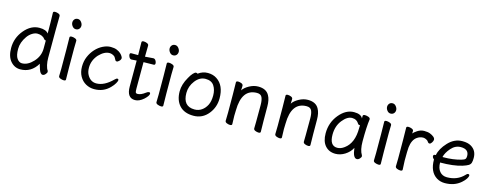

<svg xmlns="http://www.w3.org/2000/svg" viewBox="-26 -1444 5592 2197"><g transform="rotate(15 2770.5 -345.5)"><path d="M213.9 -47.9Q283.2 -47.9 347.2 -116.9Q411.1 -186 411.1 -275.9V-367.2L412.1 -369.1Q412.1 -371.1 408.2 -371.1Q398.9 -371.1 393.1 -377.9Q361.8 -421.9 299.8 -421.9Q271 -421.9 239 -402.3Q207 -382.8 183.1 -349.1Q129.9 -273.9 129.9 -196Q129.9 -118.2 155 -83Q180.2 -47.9 213.9 -47.9ZM212.9 23.9Q144 23.9 96.9 -31Q49.8 -85.9 49.8 -186Q49.8 -306.2 127.4 -399.2Q205.1 -492.2 305.2 -492.2Q383.8 -492.2 411.1 -453.1Q411.1 -592.8 407.2 -699.2Q407.2 -714.8 431.2 -714.8Q450.2 -714.8 470.7 -706.5Q491.2 -698.2 491.2 -681.2Q488.8 -591.8 488.8 -185.1Q488.8 -143.1 497.8 -102.5Q506.8 -62 522 -42Q524.9 -36.1 524.9 -27.8Q524.9 -18.1 509.5 0Q494.1 18.1 477.1 18.1Q449.2 18.1 431.6 -35.9Q414.1 -89.8 414.1 -96.2Q341.8 23.9 212.9 23.9Z M727.1 16.1Q708 16.1 686 7.6Q664.1 -1 664.1 -17.1L666 -105Q666 -368.2 663.1 -475.1Q663.1 -490.2 687 -490.2Q706.1 -490.2 727.5 -481.7Q749 -473.1 749 -457L747.1 -368.2Q747.1 -105 750 1Q750 16.1 727.1 16.1ZM650.4 -649.9Q650.4 -671.9 664.3 -688Q678.2 -704.1 703.1 -704.1Q727.1 -704.1 744.1 -682.1Q761.2 -660.2 761.2 -638.2Q761.2 -615.2 746.8 -599.6Q732.4 -584 708.3 -584Q684.1 -584 667.2 -605.5Q650.4 -627 650.4 -649.9Z M1088.4 23.9Q1034.2 23.9 988.8 -1.5Q943.4 -26.9 915.8 -75.4Q888.2 -124 888.2 -189.9Q888.2 -254.9 911.4 -308.8Q934.6 -362.8 971.9 -403.8Q1009.3 -444.8 1056.9 -468.5Q1104.5 -492.2 1149.4 -492.2Q1193.4 -492.2 1222.4 -480Q1251.5 -467.8 1269 -451.4Q1286.6 -435.1 1294.4 -420.4Q1302.2 -405.8 1302.2 -400.9Q1302.2 -382.8 1285.4 -366Q1268.6 -349.1 1257.3 -349.1Q1245.6 -349.1 1240.2 -356.9Q1221.2 -395 1210.4 -401.9Q1182.6 -420.9 1153.3 -420.9Q1092.3 -420.9 1030.3 -356Q968.3 -286.1 968.3 -199.2Q968.3 -148.9 987.3 -115.2Q1025.4 -45.9 1095.2 -45.9Q1189.5 -45.9 1287.6 -144Q1304.2 -161.1 1315.4 -161.1Q1330.6 -161.1 1330.6 -146Q1330.6 -134.8 1315.9 -108.4Q1301.3 -82 1271.5 -51.8Q1198.2 23.9 1088.4 23.9Z M1572.3 23.9Q1475.1 23.9 1475.1 -109.9V-418L1415 -414.1Q1397.9 -414.1 1387.5 -431.2Q1377 -448.2 1377 -463.9Q1377 -482.9 1394 -482.9H1475.1Q1475.1 -556.2 1473.1 -634.8Q1473.1 -650.9 1497.1 -650.9Q1516.1 -650.9 1536.6 -642.3Q1557.1 -633.8 1557.1 -617.2Q1555.2 -551.8 1555.2 -485.8Q1601.1 -487.8 1653.3 -493.2Q1669.9 -493.2 1681.2 -476.1Q1692.4 -459 1692.4 -442.9Q1692.4 -422.9 1675.3 -422.9Q1627 -422.9 1555.2 -420.9V-107.9Q1555.2 -69.8 1560.8 -60.8Q1566.4 -51.8 1582 -51.8Q1622.1 -51.8 1674.3 -91.8Q1693.4 -106 1705.1 -106Q1721.2 -106 1721.2 -89.8Q1721.2 -65.9 1674.3 -22Q1622.1 23.9 1572.3 23.9Z M1879.9 16.1Q1860.8 16.1 1838.9 7.6Q1816.9 -1 1816.9 -17.1L1818.8 -105Q1818.8 -368.2 1815.9 -475.1Q1815.9 -490.2 1839.8 -490.2Q1858.9 -490.2 1880.4 -481.7Q1901.9 -473.1 1901.9 -457L1899.9 -368.2Q1899.9 -105 1902.8 1Q1902.8 16.1 1879.9 16.1ZM1803.2 -649.9Q1803.2 -671.9 1817.1 -688Q1831.1 -704.1 1856 -704.1Q1879.9 -704.1 1897 -682.1Q1914.1 -660.2 1914.1 -638.2Q1914.1 -615.2 1899.7 -599.6Q1885.3 -584 1861.1 -584Q1836.9 -584 1820.1 -605.5Q1803.2 -627 1803.2 -649.9Z M2258.3 -48.8Q2305.2 -48.8 2342.3 -74.5Q2379.4 -100.1 2401.9 -144.5Q2424.3 -189 2424.3 -257.8Q2424.3 -326.2 2393.3 -373Q2362.3 -419.9 2292.2 -419.9Q2222.2 -419.9 2171.1 -353.5Q2120.1 -287.1 2120.1 -208Q2120.1 -48.8 2258.3 -48.8ZM2264.2 23.9Q2155.3 23.9 2098.1 -38.6Q2041 -101.1 2041 -207Q2041 -289.1 2092.3 -377Q2112.3 -414.1 2133.3 -437Q2154.3 -460 2168 -460Q2181.2 -460 2186 -453.1Q2238.3 -492.2 2300.3 -492.2Q2362.3 -492.2 2407.2 -461.9Q2503.4 -398.9 2503.4 -245.1Q2503.4 -141.1 2440.4 -62Q2372.1 23.9 2264.2 23.9Z M3035.2 17.1Q3016.1 17.1 2995.6 8.5Q2975.1 0 2975.1 -17.1Q2977.1 -34.2 2977.1 -293Q2977.1 -351.1 2962.2 -384Q2947.3 -417 2901.4 -417Q2722.2 -417 2719.2 -162.1L2717.3 -97.2Q2717.3 -59.1 2720.2 1Q2720.2 17.1 2697.3 17.1Q2678.2 17.1 2657.7 8.5Q2637.2 0 2637.2 -17.1L2639.2 -115.2Q2639.2 -363.8 2636.2 -471.2Q2636.2 -486.8 2660.2 -486.8Q2678.2 -486.8 2698.7 -478.5Q2719.2 -470.2 2719.2 -453.1V-439Q2717.3 -411.1 2717.3 -397.9Q2739.3 -433.1 2791.7 -462.2Q2844.2 -491.2 2897.5 -491.2Q2993.2 -491.2 3028.3 -424.8Q3055.2 -377.9 3055.2 -296.9Q3055.2 -105 3058.1 1Q3058.1 17.1 3035.2 17.1Z M3623 17.1Q3604 17.1 3583.5 8.5Q3563 0 3563 -17.1Q3564.9 -34.2 3564.9 -293Q3564.9 -351.1 3550 -384Q3535.2 -417 3489.3 -417Q3310.1 -417 3307.1 -162.1L3305.2 -97.2Q3305.2 -59.1 3308.1 1Q3308.1 17.1 3285.2 17.1Q3266.1 17.1 3245.6 8.5Q3225.1 0 3225.1 -17.1L3227.1 -115.2Q3227.1 -363.8 3224.1 -471.2Q3224.1 -486.8 3248 -486.8Q3266.1 -486.8 3286.6 -478.5Q3307.1 -470.2 3307.1 -453.1V-439Q3305.2 -411.1 3305.2 -397.9Q3327.1 -433.1 3379.6 -462.2Q3432.1 -491.2 3485.4 -491.2Q3581.1 -491.2 3616.2 -424.8Q3643.1 -377.9 3643.1 -296.9Q3643.1 -105 3646 1Q3646 17.1 3623 17.1Z M3949.2 -47.9Q3991.2 -47.9 4032.2 -79.1Q4133.8 -152.8 4133.8 -330.1L4134.8 -365.2H4126Q4117.2 -365.2 4111.8 -372.1Q4083 -421.9 4026.9 -421.9Q3970.2 -421.9 3914.6 -352.1Q3858.9 -282.2 3858.9 -180.2Q3858.9 -47.9 3949.2 -47.9ZM3945.8 23.9Q3870.1 23.9 3824.5 -27.6Q3778.8 -79.1 3778.8 -174.8Q3778.8 -301.8 3856.9 -397Q3935.1 -492.2 4032.2 -492.2Q4113.8 -492.2 4136.2 -445.8V-475.1Q4136.2 -491.2 4161.1 -491.2Q4181.2 -491.2 4202.6 -483.2Q4224.1 -475.1 4224.1 -458Q4210.9 -368.2 4210.9 -194.8Q4210.9 -91.8 4245.1 -38.1Q4248 -32.2 4248 -24.9Q4248 -16.1 4232.9 1.5Q4217.8 19 4199.2 19Q4152.8 19 4140.1 -98.1Q4111.8 -43.9 4057.9 -10Q4003.9 23.9 3945.8 23.9Z M4456.1 16.1Q4437 16.1 4415 7.6Q4393.1 -1 4393.1 -17.1L4395 -105Q4395 -368.2 4392.1 -475.1Q4392.1 -490.2 4416 -490.2Q4435.1 -490.2 4456.5 -481.7Q4478 -473.1 4478 -457L4476.1 -368.2Q4476.1 -105 4479 1Q4479 16.1 4456.1 16.1ZM4379.4 -649.9Q4379.4 -671.9 4393.3 -688Q4407.2 -704.1 4432.1 -704.1Q4456.1 -704.1 4473.1 -682.1Q4490.2 -660.2 4490.2 -638.2Q4490.2 -615.2 4475.8 -599.6Q4461.4 -584 4437.3 -584Q4413.1 -584 4396.2 -605.5Q4379.4 -627 4379.4 -649.9Z M4714.4 16.1Q4695.3 16.1 4674.3 7.6Q4653.3 -1 4653.3 -18.1L4655.3 -106Q4655.3 -367.2 4652.3 -474.1Q4652.3 -490.2 4676.3 -490.2Q4695.3 -490.2 4716.3 -481.7Q4737.3 -473.1 4737.3 -458Q4737.3 -436 4736.3 -428.2Q4747.6 -443.8 4782.2 -466.8Q4820.3 -492.2 4863.3 -492.2Q4905.3 -492.2 4932.4 -481.7Q4959.5 -471.2 4977.5 -456.1Q4995.6 -440.9 4995.6 -423.8Q4995.6 -408.2 4982.4 -388.2Q4969.2 -368.2 4956.5 -368.2Q4942.4 -368.2 4934.6 -380.9Q4925.3 -397.9 4905.3 -406.5Q4885.3 -415 4871.6 -415Q4831.5 -415 4797.4 -390.1Q4747.6 -354 4737.3 -265.1Q4733.4 -230 4733.4 -106L4738.3 0Q4738.3 16.1 4714.4 16.1Z M5152.3 -257.8Q5263.7 -257.8 5357.4 -284.2Q5391.6 -293.9 5401.1 -305.4Q5410.6 -316.9 5410.6 -340.8Q5410.6 -421.9 5315.4 -421.9Q5249.5 -421.9 5200.9 -366Q5152.3 -310.1 5140.6 -257.8ZM5241.7 23.9Q5188.5 23.9 5145.5 -2Q5053.7 -59.1 5053.7 -206.1Q5032.7 -222.2 5032.7 -241Q5032.7 -259.8 5057.6 -259.8H5061.5Q5075.7 -336.9 5148.2 -414.6Q5220.7 -492.2 5316.4 -492.2Q5380.4 -492.2 5418.5 -469.2Q5488.8 -428.2 5488.8 -339.8Q5488.8 -305.2 5482.7 -283.7Q5476.6 -262.2 5455.6 -249Q5434.6 -235.8 5388.7 -221.2Q5287.6 -189.9 5130.4 -189.9Q5130.4 -123 5162.4 -85Q5194.3 -46.9 5248.5 -46.9Q5371.6 -46.9 5448.7 -128.9Q5462.4 -146 5475.6 -146Q5491.7 -146 5491.7 -129.9Q5491.7 -117.2 5476.6 -93Q5461.4 -68.8 5430.7 -42Q5355.5 23.9 5241.7 23.9Z"/></g></svg>

Font: LXGW WenKai Screen
Style: Regular
Weight: 400
Designer: LXGW / Fontworks Inc.
Foundry: LXGW / Fontworks Inc.
Version: Version 1.510;January 18,2025